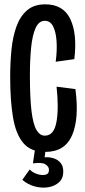

<svg xmlns="http://www.w3.org/2000/svg" viewBox="-20 -690 394 886"><path d="M189 11Q122 11 87.5 -30Q53 -71 40 -148.5Q27 -226 27 -335Q27 -401 33 -461Q39 -521 56 -568Q73 -615 105 -642.5Q137 -670 189 -670Q272 -670 304.5 -602Q337 -534 323 -417L237 -405Q244 -457 241 -500Q238 -543 225 -568.5Q212 -594 187 -594Q159 -594 144 -560Q129 -526 123.5 -469Q118 -412 118 -343Q118 -237 125.5 -176.5Q133 -116 148.5 -90Q164 -64 187 -64Q229 -64 240.5 -127Q252 -190 241 -290L328 -279Q346 -144 313 -66.5Q280 11 189 11ZM83 140 117 92Q130 106 151 113Q172 120 189 116.5Q206 113 206 94Q206 79 190 68.5Q174 58 132 64L142 -5H191L186 36Q206 34 226 40Q246 46 259 61Q272 76 272 102Q272 133 252.5 151Q233 169 203 174Q173 179 141 170.5Q109 162 83 140Z"/></svg>

Font: Bricolage Grotesque 48pt Condensed
Style: Regular
Weight: 400
Width: 3
Designer: Mathieu Triay
Foundry: Atelier Triay
Version: Version 1.000; ttfautohint (v1.8.4.7-5d5b);gftools[0.9.32]